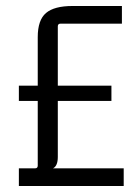

<svg xmlns="http://www.w3.org/2000/svg" viewBox="-20 -621 466 641"><path d="M393 0H43V-59H97Q106 -59 106 -68V-284H43V-335H106V-497Q106 -554 133.5 -577.5Q161 -601 222 -601H387V-542H182Q173 -542 173 -533V-335H352V-284H173V-97Q173 -67 157 -59H393Z"/></svg>

Font: Gemunu Libre Light
Style: Regular
Weight: 300
Designer: Puspanada Ekanayake, Sola Matas, Pathum Egodawatta, Kosala Senevirathne
Foundry: mooniak
Version: Version 1.100